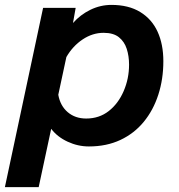

<svg xmlns="http://www.w3.org/2000/svg" viewBox="-61 -586 731 784"><path d="M394 -566Q464 -566 511.5 -537Q559 -508 582.5 -456.5Q606 -405 606 -336Q606 -263 585.5 -199.5Q565 -136 526 -88.5Q487 -41 430.5 -14.5Q374 12 302 12Q257 12 215 -7.5Q173 -27 148 -60L97 178H-41L115 -554H248L237 -492Q267 -526 308 -546Q349 -566 394 -566ZM291 -102Q344 -102 383 -132.5Q422 -163 444 -214Q466 -265 466 -322Q466 -357 456.5 -386.5Q447 -416 424.5 -434Q402 -452 362 -452Q317 -452 276.5 -425Q236 -398 210 -353L177 -199Q185 -154 215.5 -128Q246 -102 291 -102Z"/></svg>

Font: Azeret Mono Thin SemiBold
Style: Italic
Weight: 600
Italic angle: -12°
Version: Version 1.002